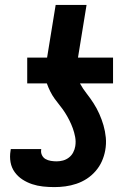

<svg xmlns="http://www.w3.org/2000/svg" viewBox="-20 -755 540 783"><path d="M202 8Q178 8 155 5.5Q132 3 111 -4Q90 -11 71.5 -23Q53 -35 40 -53Q27 -71 23 -93.5Q19 -116 23 -140L24 -147H148V-145Q146 -133 151 -122.5Q156 -112 165.5 -106.5Q175 -101 187 -99Q199 -97 211 -97Q224 -97 237 -100.5Q250 -104 261 -112.5Q272 -121 278.5 -133.5Q285 -146 287 -159Q290 -178 286.5 -196.5Q283 -215 277 -231.5Q271 -248 263 -264Q255 -280 245.5 -295Q236 -310 225 -323.5Q214 -337 203.5 -351.5Q193 -366 185 -382Q177 -398 171 -415H91V-520H172L207 -735H333L298 -520H441V-415H306Q318 -393 333 -374Q348 -355 361.5 -334Q375 -313 385 -290.5Q395 -268 402 -244Q409 -220 411.5 -194Q414 -168 409 -141Q405 -119 395.5 -97.5Q386 -76 370 -57.5Q354 -39 334 -26Q314 -13 291.5 -5.5Q269 2 246.5 5Q224 8 202 8Z"/></svg>

Font: Iosevka Term Curly Extrabold
Style: Italic
Weight: 800
Italic angle: -9°
Designer: Belleve Invis
Foundry: Belleve Invis
Version: Version 32.3.0